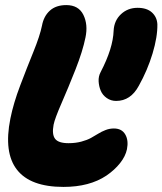

<svg xmlns="http://www.w3.org/2000/svg" viewBox="-20 -692 642 759"><path d="M231 46.9Q100.1 46.9 47.1 -21Q-5.9 -88.9 21 -223.1Q33.2 -284.2 60.1 -354.7Q86.9 -425.3 112.3 -487.8Q137.7 -550.3 146 -590.8Q152.8 -627.9 177 -649.9Q201.2 -671.9 242.2 -671.9Q290.5 -671.9 309.6 -633.3Q328.6 -594.7 317.9 -543.9Q307.1 -490.2 278.6 -417.7Q250 -345.2 223.4 -284.4Q196.8 -223.6 191.9 -199.2Q184.6 -160.6 197.8 -143.3Q210.9 -126 251 -126Q278.3 -126 301.3 -132.1Q324.2 -138.2 339.6 -146.7Q355 -155.3 368.4 -163.6Q381.8 -171.9 397.5 -178Q413.1 -184.1 430.2 -184.1Q461.4 -184.1 475.1 -160.6Q488.8 -137.2 481.9 -102.1Q476.1 -74.2 454.6 -47.1Q433.1 -20 400.9 2Q334 46.9 231 46.9ZM439 -293Q418.5 -293 402.1 -304.4Q385.7 -315.9 378.4 -333Q371.1 -350.1 369.9 -370.1Q368.7 -390.1 377.9 -407.2Q426.8 -501 429.2 -570.8Q431.2 -610.4 458 -635.7Q484.9 -661.1 523.9 -661.1Q560.5 -661.1 580.6 -642.8Q600.6 -624.5 602.1 -596.2Q603 -546.4 583 -480.2Q563 -414.1 528.8 -353Q496.6 -293 439 -293Z"/></svg>

Font: Shantell Sans Bouncy
Style: Italic
Weight: 800
Italic angle: -11.31°
Designer: Stephen Nixon, Anya Danilova, Shantell Martin
Foundry: Arrow Type
Version: Version 1.006;[9816181b4]